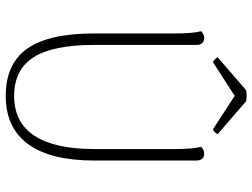

<svg xmlns="http://www.w3.org/2000/svg" viewBox="-128 -762 901 686"><g transform="rotate(90 323.0 -418.5)"><path d="M553 -669V-304Q553 -148 494.5 -68Q436 12 322 12Q208 12 153.5 -64.5Q99 -141 99 -304V-594Q99 -624 97 -648Q95 -672 91 -686Q95 -690 101 -693.5Q107 -697 116 -697Q127 -697 133.5 -690Q140 -683 140 -669V-304Q140 -156 184.5 -87Q229 -18 322 -18Q417 -18 464.5 -90.5Q512 -163 512 -304V-594Q512 -624 510 -648Q508 -672 504 -686Q508 -690 514 -693.5Q520 -697 529 -697Q540 -697 546.5 -690Q553 -683 553 -669ZM341 -847 459 -745Q457 -741 452 -735.5Q447 -730 442 -728L322 -806L201 -728Q197 -730 191.5 -735.5Q186 -741 184 -745L302 -847Q308 -848 315 -848.5Q322 -849 328.5 -848.5Q335 -848 341 -847Z"/></g></svg>

Font: Arima ExtraLight
Style: Regular
Weight: 250
Designer: Joana Correia and Natanael Gama
Foundry: NDISCOVER
Version: Version 1.101;gftools[0.9.23]